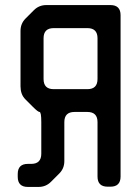

<svg xmlns="http://www.w3.org/2000/svg" viewBox="-20 -729 525 758"><path d="M90 9H132Q161 9 181 -11L214 -44Q234 -64 234 -93V-247Q234 -287 274 -287H325Q365 -287 365 -247V-32Q365 8 405 8H416Q456 8 456 -32V-669Q456 -709 416 -709H163Q134 -709 114 -689L81 -656Q61 -636 61 -607V-388Q61 -373 65.5 -360Q70 -347 81 -336L110 -307Q130 -287 136 -287Q143 -287 143 -247V-122Q143 -82 103 -82H90Q50 -82 50 -42V-31Q50 9 90 9ZM152 -417V-578Q152 -618 192 -618H325Q365 -618 365 -578V-417Q365 -377 325 -377H192Q152 -377 152 -417Z"/></svg>

Font: WDXL Lubrifont JP N
Style: Regular
Weight: 400
Designer: [WDXL Lubrifont] Copyright 2020-2022 (c) NightFurySL2001, Skr-ZERO; [ZCOOL QingKe HuangYou] Copyright 2018-2022 (c) The 
Version: Version 2.001;hotconv 1.1.1;makeotfexe 2.6.0